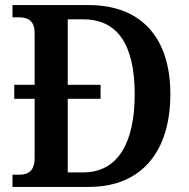

<svg xmlns="http://www.w3.org/2000/svg" viewBox="-20 -734 741 754"><path d="M29 0H329C541 0 649 -145 649 -364C649 -591 530 -714 329 -714H29V-666H53C89 -666 116 -654 116 -603V-401H36V-346H116V-114C116 -63 91 -48 57 -48H29ZM307 -57H246V-346H375V-401H246V-658H308C441 -658 509 -559 509 -364C509 -170 441 -57 307 -57Z"/></svg>

Font: Noto Serif Khmer SemiCondensed SemiBold
Style: Regular
Weight: 600
Width: 4
Designer: Danh Hong and the Monotype Design Team
Foundry: Monotype Imaging Inc.
Version: Version 2.004